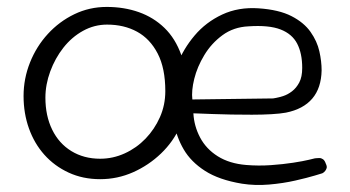

<svg xmlns="http://www.w3.org/2000/svg" viewBox="-20 -520 1011 554"><path d="M269 -3Q219 -3 178 -22Q137 -41 108 -73.5Q79 -106 63.5 -149.5Q48 -193 48 -243Q48 -293 66.5 -339.5Q85 -386 118 -422Q151 -458 194.5 -479Q238 -500 288 -500Q338 -500 380.5 -485Q423 -470 454.5 -439.5Q486 -409 503 -361.5Q520 -314 520 -250Q520 -200 500 -155.5Q480 -111 444.5 -77Q409 -43 364 -23Q319 -3 269 -3ZM269 -62Q306 -62 340 -77.5Q374 -93 400 -120Q426 -147 441.5 -182Q457 -217 457 -257Q457 -323 435 -365.5Q413 -408 375.5 -428.5Q338 -449 289 -449Q252 -449 219.5 -431Q187 -413 163 -382.5Q139 -352 125 -314Q111 -276 111 -238Q111 -186 130.5 -146Q150 -106 186 -84Q222 -62 269 -62ZM678 10Q612 -1 571.5 -27Q531 -53 510 -89Q489 -125 482 -166.5Q475 -208 475 -248Q474 -289 491.5 -334Q509 -379 541.5 -417.5Q574 -456 621 -478Q668 -500 726 -496Q785 -492 821 -473.5Q857 -455 876 -428Q895 -401 901.5 -372Q908 -343 908 -317Q907 -266 881 -235.5Q855 -205 805 -195Q789 -192 763 -190.5Q737 -189 707 -189Q677 -189 647.5 -189.5Q618 -190 593 -191Q568 -192 553 -192.5Q538 -193 538 -193Q540 -156 557.5 -123Q575 -90 608.5 -69Q642 -48 690 -44Q726 -41 761.5 -43.5Q797 -46 826 -50.5Q855 -55 871.5 -59Q888 -63 888 -63Q888 -63 892 -63.5Q896 -64 901.5 -64Q907 -64 912 -60.5Q917 -57 920 -48Q924 -40 922.5 -35Q921 -30 918 -26.5Q915 -23 912.5 -21.5Q910 -20 910 -20Q910 -20 888.5 -13.5Q867 -7 832 1Q797 9 756.5 12.5Q716 16 678 10ZM535 -233 768 -236Q768 -236 776.5 -237.5Q785 -239 797.5 -243Q810 -247 822.5 -256.5Q835 -266 843.5 -282Q852 -298 852 -324Q852 -366 837.5 -394Q823 -422 789.5 -435Q756 -448 697 -444Q654 -442 622 -418.5Q590 -395 569.5 -361Q549 -327 540.5 -292.5Q532 -258 535 -233Z"/></svg>

Font: Sour Gummy Black ExtraLight
Style: Regular
Weight: 250
Version: Version 1.000